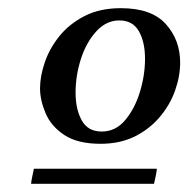

<svg xmlns="http://www.w3.org/2000/svg" viewBox="-20 -650 461 470"><path d="M421 -497Q421 -463 408.5 -428Q396 -393 371 -363.5Q346 -334 310 -316Q274 -298 226 -298Q170 -298 137.5 -319.5Q105 -341 91.5 -373Q78 -405 78 -434Q78 -463 89.5 -497Q101 -531 125 -561Q149 -591 186.5 -610.5Q224 -630 276 -630Q351 -630 386 -591Q421 -552 421 -497ZM335 -506Q335 -547 320 -573.5Q305 -600 272 -600Q240 -600 215.5 -573Q191 -546 178 -505.5Q165 -465 165 -423Q165 -383 180 -355.5Q195 -328 229 -328Q263 -328 286.5 -356Q310 -384 322.5 -425Q335 -466 335 -506ZM357 -200H56Q57 -209 59 -218Q61 -227 63 -237H364Q363 -227 361 -218Q359 -209 357 -200Z"/></svg>

Font: Tiro Kannada
Style: Italic
Weight: 400
Italic angle: -11°
Designer: Kannada: John Hudson & Fiona Ross, assisted by Kaja Sojewska. Latin: John Hudson with Paul Hanslow, assisted by Kaja Soj
Foundry: Tiro Typeworks Ltd.
Version: Version 1.52